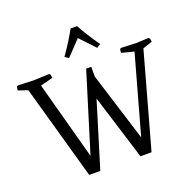

<svg xmlns="http://www.w3.org/2000/svg" viewBox="-157 -1084 1234 1239"><g transform="rotate(-20 460.0 -464.5)"><path d="M247 0 65 -648 0 -670Q0 -675 2 -687.5Q4 -700 15 -700Q15 -700 22 -700Q29 -700 50.5 -699Q72 -698 115 -696L222 -700Q233 -701 235 -688.5Q237 -676 237 -670L152 -648L297 -113L463 -651H498V-584L645 -113L794 -648L709 -670Q709 -676 711 -688.5Q713 -701 724 -700L827 -696Q877 -698 891 -699Q905 -700 905 -700Q905 -700 905 -700Q905 -700 905 -700Q916 -698 918 -686.5Q920 -675 920 -670L855 -648L675 0H599L460 -447L323 0ZM383 -753 357 -770Q390 -817 415 -857Q440 -897 457 -929H502Q519 -897 544 -857Q569 -817 602 -770L576 -753L480 -855Z"/></g></svg>

Font: Mate
Style: Regular
Weight: 400
Designer: Eduardo Rodriguez Tunni
Foundry: Eduardo Rodriguez Tunni
Version: Version 1.003; ttfautohint (v1.8.4.7-5d5b);gftools[0.9.24]